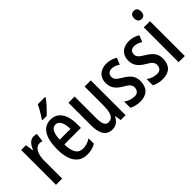

<svg xmlns="http://www.w3.org/2000/svg" viewBox="8 -1431 2106 2106"><g transform="rotate(-45 1061.5 -378.0)"><path d="M262 -550C214 -550 177 -508 155 -449H150L136 -540H62V0H158V-280C157 -379 196 -450 254 -450C270 -450 284 -448 296 -443L308 -543C291 -548 277 -550 262 -550Z M659 -757V-766H546C525 -721 496 -671 459 -618V-606H523C566 -644 633 -716 659 -757ZM526 -549C408 -549 346 -449 346 -267C346 -106 402 10 543 10C592 10 636 -1 675 -25V-108C633 -81 596 -70 555 -70C478 -70 442 -128 440 -248H697V-309C697 -447 640 -549 526 -549ZM526 -472C581 -472 608 -406 608 -321H441C445 -425 475 -472 526 -472Z M1142 -540H1046V-256C1046 -135 1024 -76 953 -76C910 -76 891 -119 891 -210V-540H795V-188C795 -66 834 10 931 10C984 10 1025 -18 1049 -71H1055L1066 0H1142Z M1523 -149C1523 -231 1478 -272 1411 -313C1347 -352 1328 -370 1328 -408C1328 -446 1353 -470 1394 -470C1427 -470 1460 -457 1489 -437L1520 -513C1481 -537 1439 -550 1391 -550C1297 -550 1236 -493 1236 -405C1236 -323 1279 -280 1346 -240C1409 -205 1428 -182 1428 -145C1428 -100 1402 -75 1359 -75C1313 -75 1267 -93 1236 -117V-20C1270 -2 1313 10 1364 10C1464 10 1523 -46 1523 -149Z M1872 -149C1872 -231 1827 -272 1760 -313C1696 -352 1677 -370 1677 -408C1677 -446 1702 -470 1743 -470C1776 -470 1809 -457 1838 -437L1869 -513C1830 -537 1788 -550 1740 -550C1646 -550 1585 -493 1585 -405C1585 -323 1628 -280 1695 -240C1758 -205 1777 -182 1777 -145C1777 -100 1751 -75 1708 -75C1662 -75 1616 -93 1585 -117V-20C1619 -2 1662 10 1713 10C1813 10 1872 -46 1872 -149Z M2014 -746C1977 -746 1959 -724 1959 -683C1959 -643 1979 -621 2014 -621C2048 -621 2067 -643 2067 -683C2067 -723 2050 -746 2014 -746ZM2060 -540H1964V0H2060Z"/></g></svg>

Font: Noto Sans Devanagari ExtraCondensed Medium
Style: Regular
Weight: 500
Width: 2
Designer: Jelle Bosma - Monotype Design Team
Foundry: Monotype Imaging Inc.
Version: Version 2.004